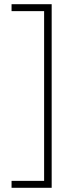

<svg xmlns="http://www.w3.org/2000/svg" viewBox="-20 -735 347 914"><path d="M35 126V159H226V-715H35V-682H190V126Z"/></svg>

Font: Noto Sans Myanmar ExtraCondensed ExtraLight
Style: Regular
Weight: 200
Width: 2
Designer: Monotype Design Team
Foundry: Monotype Imaging Inc.
Version: Version 2.107